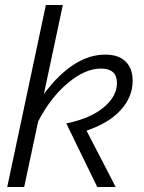

<svg xmlns="http://www.w3.org/2000/svg" viewBox="-20 -750 576 770"><path d="M512 -426Q512 -361 464 -308.5Q416 -256 327 -226L444 0H370L246 -255Q343 -275 396 -319.5Q449 -364 449 -417Q449 -475 385 -475Q321 -475 251.5 -416.5Q182 -358 133 -263L77 0H9L164 -730H232L156 -373Q274 -531 402 -531Q456 -531 484 -503Q512 -475 512 -426Z"/></svg>

Font: Raleway-v4020
Style: Italic
Weight: 400
Italic angle: -12°
Designer: Matt McInerney, Pablo Impallari, Rodrigo Fuenzalida
Foundry: Matt McInerney, Pablo Impallari, Rodrigo Fuenzalida
Version: Version 4.020;PS 004.020;hotconv 1.0.88;makeotf.lib2.5.64775